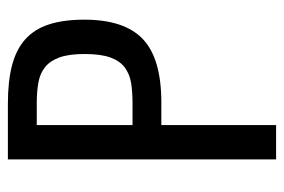

<svg xmlns="http://www.w3.org/2000/svg" viewBox="-138 -590 727 492"><g transform="rotate(-90 226.0 -343.5)"><path d="M64 0H152V-294.1H210.6Q322.1 -294.1 372.1 -341.2Q422.1 -388.3 422.1 -491.3Q422.1 -544.9 409.9 -582.2Q397.7 -619.6 371.6 -642.9Q345.6 -666.1 304.9 -676.7Q264.1 -687.3 206.9 -687.3H64ZM152 -367.9V-613.3H208.6Q237.9 -613.3 261.1 -609.1Q284.3 -605 300.5 -592Q316.7 -579 325.4 -555Q334.1 -531 334.1 -490.6Q334.1 -449.4 325.3 -424.9Q316.4 -400.4 299.7 -387.9Q283 -375.4 260.1 -371.6Q237.3 -367.9 208.3 -367.9Z"/></g></svg>

Font: Secuela Black
Style: Regular
Weight: 900
Designer: Fernando Haro
Foundry: deFharo
Version: Version 1.704